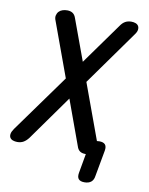

<svg xmlns="http://www.w3.org/2000/svg" viewBox="-111 -810 808 1041"><g transform="rotate(10 293.0 -289.0)"><path d="M555 -673 343 -376 455 -70Q461 -71 468 -71Q491 -71 500.5 -60Q510 -49 506 -26L480 117Q477 140 463.5 151Q450 162 427 162Q404 162 394.5 151Q385 140 389 117L408 10H406Q386 10 374.5 1.5Q363 -7 358 -24L268 -271L92 -24Q79 -7 64.5 1.5Q50 10 30 10Q17 10 6 6Q-5 2 -10 -6.5Q-15 -15 -13 -27.5Q-11 -40 1 -57L230 -375L121 -673Q114 -689 117 -702Q120 -715 128 -723.5Q136 -732 148 -736Q160 -740 174 -740Q192 -740 204 -732Q216 -724 222 -706L305 -480L467 -706Q479 -724 493.5 -732Q508 -740 527 -740Q540 -740 550.5 -736Q561 -732 566 -723.5Q571 -715 569.5 -702.5Q568 -690 555 -673Z"/></g></svg>

Font: Maple Mono NL Medium
Style: Italic
Weight: 500
Italic angle: -10°
Monospace: yes
Designer: subframe7536
Version: Version 7.000